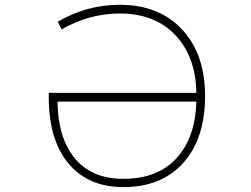

<svg xmlns="http://www.w3.org/2000/svg" viewBox="-20 -762 1040 794"><path d="M792 -341.8H217.8Q219.7 -191.4 289.6 -106.9Q359.4 -22.5 490.2 -22.5Q631.8 -22.5 710 -107.9Q788.1 -193.4 792 -341.8ZM792 -377.9Q790 -526.4 705.6 -616.2Q621.1 -706.1 475.6 -706.1Q348.6 -706.1 235.4 -640.6L218.8 -671.9Q337.9 -742.2 475.6 -742.2Q637.7 -742.2 732.9 -640.1Q828.1 -538.1 828.1 -365.2Q828.1 -189.5 738.3 -88.9Q648.4 11.7 490.2 11.7Q344.7 11.7 263.2 -85.9Q181.6 -183.6 181.6 -360.4V-377.9Z"/></svg>

Font: GenEi Gothic M ExtraLight
Style: Regular
Weight: 200
Designer: o_tamon (Modified); [Source Han Sans]
Ryoko NISHIZUKA  (kana & ideographs); Paul D. Hunt (Latin, Greek & Cyrillic); Wenl
Version: Version 1.1a;Original Version 1.004